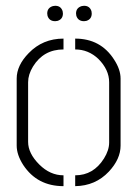

<svg xmlns="http://www.w3.org/2000/svg" viewBox="-20 -636 470 657"><path d="M141.6 -589.8Q141.6 -609.4 161.1 -615.2Q166 -616.2 168.9 -616.2Q188.5 -616.2 194.3 -597.7Q195.3 -593.8 195.3 -589.8Q195.3 -570.3 176.8 -564.5Q172.9 -563.5 168.9 -563.5Q148.4 -563.5 142.6 -582Q141.6 -586.9 141.6 -589.8ZM240.2 -589.8Q240.2 -609.4 259.8 -615.2Q264.6 -616.2 267.6 -616.2Q287.1 -616.2 293 -597.7Q293.9 -593.8 293.9 -589.8Q293.9 -570.3 275.4 -564.5Q271.5 -563.5 267.6 -563.5Q247.1 -563.5 241.2 -582Q240.2 -586.9 240.2 -589.8ZM37.1 -137.7V-367.2Q37.1 -412.1 78.1 -454.1Q126 -503.9 197.3 -503.9V-466.8Q128.9 -466.8 92.8 -408.2Q76.2 -380.9 76.2 -354.5V-150.4Q76.2 -111.3 114.3 -73.2Q151.4 -36.1 197.3 -36.1V1Q107.4 1 59.6 -71.3Q37.1 -106.4 37.1 -137.7ZM237.3 1V-36.1Q299.8 -36.1 335.9 -93.8Q353.5 -122.1 353.5 -148.4V-354.5Q353.5 -397.5 316.4 -434.6Q282.2 -466.8 237.3 -466.8V-503.9Q324.2 -503.9 370.1 -432.6Q392.6 -398.4 392.6 -367.2V-137.7Q392.6 -91.8 352.5 -48.8Q306.6 0 237.3 1Z"/></svg>

Font: Post No Bills Colombo Light
Style: Regular
Weight: 300
Designer: Kosala Senevirathne, Siva Puranthara, Lasantha Premarathna, Tharique Azeez
Foundry: Mooniak
Version: Version 1.220 ; ttfautohint (v1.6)